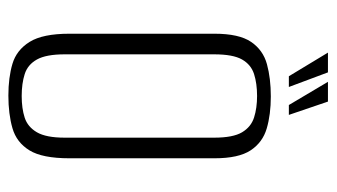

<svg xmlns="http://www.w3.org/2000/svg" viewBox="-188 -584 784 447"><g transform="rotate(90 203.5 -360.0)"><path d="M202 12Q160 12 128 2.5Q96 -7 77 -37.5Q58 -68 58 -130V-468Q58 -525 77 -553Q96 -581 129 -590Q162 -599 204 -599Q246 -599 278.5 -589.5Q311 -580 329.5 -552Q348 -524 348 -468V-130Q348 -67 329.5 -37Q311 -7 278 2.5Q245 12 202 12ZM203 -19Q232 -19 253.5 -26Q275 -33 287.5 -54.5Q300 -76 300 -119V-467Q300 -511 287.5 -532Q275 -553 253 -560Q231 -567 203 -567Q174 -567 152 -560Q130 -553 118 -532Q106 -511 106 -467V-119Q106 -76 118 -54.5Q130 -33 152 -26Q174 -19 203 -19ZM247 -641H224L170 -732H216ZM182 -641H157L102 -732H148Z"/></g></svg>

Font: Alumni Sans Thin Light
Style: Regular
Weight: 300
Version: Version 1.018